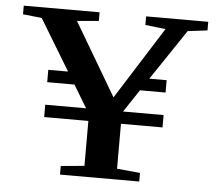

<svg xmlns="http://www.w3.org/2000/svg" viewBox="-49 -717 874 771"><g transform="rotate(5 388.0 -331.5)"><path d="M220.2 0V-34.7L314.9 -43.5V-224.6H136.7V-274.4H301.3L246.6 -365.2H136.7V-415H216.3L92.3 -620.1L16.1 -628.4V-663.1H321.8V-628.4L234.4 -620.6L407.2 -327.6L591.3 -619.1L509.3 -628.4V-663.1H759.8V-628.4L680.7 -618.7L543.9 -415H613.8V-365.2H510.7L450.2 -274.4H613.8V-224.6H446.3V-43.5L539.6 -34.7V0Z"/></g></svg>

Font: Elstob 14pt SemiBold
Style: Regular
Weight: 600
Designer: Peter S. Baker
Version: Version 1.015